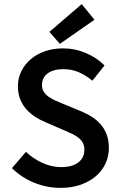

<svg xmlns="http://www.w3.org/2000/svg" viewBox="-20 -901 585 933"><path d="M274 12Q208 12 146.5 -13Q85 -38 38 -84L106 -163Q141 -130 186 -109.5Q231 -89 276 -89Q332 -89 361 -112Q390 -135 390 -173Q390 -193 382.5 -207Q375 -221 361.5 -231.5Q348 -242 329.5 -251Q311 -260 289 -269L199 -308Q175 -318 151.5 -333Q128 -348 109 -369Q90 -390 78.5 -418Q67 -446 67 -482Q67 -521 83.5 -554.5Q100 -588 129 -613Q158 -638 198.5 -652Q239 -666 287 -666Q344 -666 397 -643.5Q450 -621 488 -583L429 -509Q397 -535 363 -550Q329 -565 287 -565Q240 -565 212 -544.5Q184 -524 184 -488Q184 -469 192.5 -455.5Q201 -442 215.5 -431.5Q230 -421 249 -412.5Q268 -404 288 -396L377 -359Q406 -347 430 -331Q454 -315 471.5 -294Q489 -273 499 -245.5Q509 -218 509 -182Q509 -142 493 -107Q477 -72 446.5 -45.5Q416 -19 372.5 -3.5Q329 12 274 12ZM271 -688 220 -746 377 -881 439 -805Z"/></svg>

Font: Giro Sans Semibold
Style: Regular
Weight: 600
Designer: Paul D. Hunt
Foundry: Adobe Systems Incorporated
Version: Version 1.000;PS 1.0;hotconv 1.0.88;makeotf.lib2.5.647800